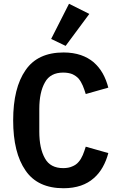

<svg xmlns="http://www.w3.org/2000/svg" viewBox="-20 -989 640 1021"><path d="M318 12C353 12 383 7 410 -2C436 -11 459 -24 478 -41C497 -57 513 -77 526 -100C539 -123 549 -148 556 -175C556 -175 436 -209 436 -209C436 -209 436 -209 436 -209C431 -193 426 -178 420 -164C414 -150 407 -138 398 -128C389 -117 377 -109 364 -104C351 -98 335 -95 316 -95C316 -95 316 -95 316 -95C271 -95 238 -112 219 -147C199 -182 189 -229 189 -289C189 -289 189 -409 189 -409C189 -409 189 -409 189 -409C189 -469 199 -516 219 -551C238 -586 271 -603 316 -603C316 -603 316 -603 316 -603C335 -603 351 -600 364 -595C377 -589 389 -581 398 -571C407 -560 414 -548 420 -534C426 -520 431 -505 436 -489C436 -489 556 -523 556 -523C556 -523 556 -523 556 -523C549 -550 539 -576 526 -599C513 -622 497 -641 478 -658C459 -674 436 -687 410 -696C383 -705 353 -710 318 -710C318 -710 318 -710 318 -710C227 -710 159 -679 116 -616C72 -553 50 -464 50 -349C50 -349 50 -349 50 -349C50 -234 72 -145 116 -82C159 -19 227 12 318 12C318 12 318 12 318 12ZM455 -915C455 -915 347 -969 347 -969C347 -969 252 -782 252 -782C252 -782 329 -745 329 -745C329 -745 455 -915 455 -915Z"/></svg>

Font: IBM Plex Mono Mod
Style: SemiBold
Weight: 500
Designer: Mike Abbink, Paul van der Laan, Pieter van Rosmalen
Foundry: Bold Monday
Version: ""